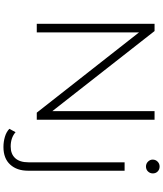

<svg xmlns="http://www.w3.org/2000/svg" viewBox="66 -836 968 1141"><g transform="rotate(90 550.5 -266.0)"><path d="M122 0V-700H165L664 -63H641V-700H692V0H650L150 -637H173V0ZM854 198Q823 198 794 189.5Q765 181 746 163L766 126Q799 155 851 155Q896 155 920.5 128Q945 101 945 50V-522H995V52Q995 118 958.5 158Q922 198 854 198ZM970 -649Q953 -649 941 -661Q929 -673 929 -689Q929 -706 941 -718Q953 -730 970 -730Q988 -730 999.5 -718.5Q1011 -707 1011 -690Q1011 -673 999.5 -661Q988 -649 970 -649Z"/></g></svg>

Font: Montserrat Thin Light
Style: Regular
Weight: 300
Version: Version 9.000